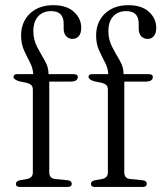

<svg xmlns="http://www.w3.org/2000/svg" viewBox="-20 -740 638 760"><path d="M175 -57.5Q175 -34 198 -31.5L248 -26.5Q264 -24.5 264 -12.5Q264 0 247.5 0H59Q43 0 43 -12Q43 -23 58.5 -26.5L87 -31.5Q110 -36 110 -57V-384.5Q110 -395.5 105.2 -401.5Q100.5 -407.5 87.5 -411.5L55 -418.5Q33.5 -425.5 33.5 -435.5Q33.5 -446.5 47.5 -446.5H111.5Q110.5 -470 98.8 -492.5Q87 -515 75.2 -540.5Q63.5 -566 63.5 -599.5Q63.5 -652.5 98.2 -686Q133 -719.5 191 -719.5Q244 -719.5 272.8 -693Q301.5 -666.5 301.5 -630Q301.5 -608.5 292 -597.2Q282.5 -586 267.5 -586Q251.5 -586 241.8 -596.8Q232 -607.5 232 -627V-646.5Q232 -696 182.5 -696Q149.5 -696 130.8 -675Q112 -654 112 -617Q112 -582.5 127 -554.2Q142 -526 157 -500.5Q172 -475 172 -449V-446.5H271.5Q288 -446.5 288 -435Q288 -417 258 -417H175ZM472 -57.5Q472 -34 495 -31.5L545 -26.5Q561 -24.5 561 -12.5Q561 0 544.5 0H356Q340 0 340 -12Q340 -23 355.5 -26.5L384 -31.5Q407 -36 407 -57V-384.5Q407 -395.5 402.2 -401.5Q397.5 -407.5 384.5 -411.5L352 -418.5Q330.5 -425.5 330.5 -435.5Q330.5 -446.5 344.5 -446.5H408.5Q407.5 -470 395.8 -492.5Q384 -515 372.2 -540.5Q360.5 -566 360.5 -599.5Q360.5 -652.5 395.2 -686Q430 -719.5 488 -719.5Q541 -719.5 569.8 -693Q598.5 -666.5 598.5 -630Q598.5 -608.5 589 -597.2Q579.5 -586 564.5 -586Q548.5 -586 538.8 -596.8Q529 -607.5 529 -627V-646.5Q529 -696 479.5 -696Q446.5 -696 427.8 -675Q409 -654 409 -617Q409 -582.5 424 -554.2Q439 -526 454 -500.5Q469 -475 469 -449V-446.5H568.5Q585 -446.5 585 -435Q585 -417 555 -417H472Z"/></svg>

Font: Fraunces 72pt S050 Light
Style: Regular
Weight: 300
Version: Version 1.000; ttfautohint (v1.8.3)